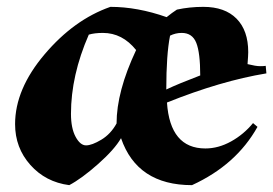

<svg xmlns="http://www.w3.org/2000/svg" viewBox="-20 -525 797 560"><path d="M579 -92Q617 -92 654 -112.5Q691 -133 718 -166L731 -155Q669 -44 540 15Q380 15 333 -122Q314 -89 266 -46.5Q218 -4 182 15Q113 6 68.5 -44Q24 -94 24 -163Q24 -265 110 -366.5Q196 -468 302 -505Q381 -505 466 -475Q482 -488 496 -497Q533 -505 573 -505Q636 -505 670 -470.5Q704 -436 704 -373Q704 -364 702 -338Q726 -332 738.5 -332Q751 -332 755 -333L757 -311Q624 -289 467 -226Q476 -92 579 -92ZM187 -193Q187 -151 200.5 -126Q214 -101 231 -101Q248 -101 275.5 -117.5Q303 -134 320 -165Q320 -258 377 -379Q337 -429 280 -429Q256 -429 239 -424Q187 -305 187 -193ZM510 -429Q492 -429 476 -421Q465 -366 465 -264Q501 -281 564 -305Q564 -371 552.5 -400Q541 -429 510 -429Z"/></svg>

Font: Almendra
Style: Bold
Weight: 700
Designer: Ana Sanfelippo
Foundry: Ana Sanfelippo
Version: Version 1.004